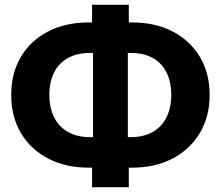

<svg xmlns="http://www.w3.org/2000/svg" viewBox="-20 -755 926 805"><path d="M488 -52V-180H528Q582 -180 620 -201.5Q658 -223 678 -263Q698 -303 698 -357Q698 -412 678 -451.5Q658 -491 620 -512Q582 -533 528 -533H488V-661H533Q631 -661 704 -623Q777 -585 818 -516.5Q859 -448 859 -357Q859 -266 818 -197.5Q777 -129 704 -90.5Q631 -52 533 -52ZM353 -52Q255 -52 181.5 -90.5Q108 -129 67.5 -197.5Q27 -266 27 -357Q27 -448 67.5 -516.5Q108 -585 181.5 -623Q255 -661 353 -661H398V-533H357Q304 -533 265.5 -512Q227 -491 207 -451.5Q187 -412 187 -357Q187 -303 207 -263Q227 -223 265.5 -201.5Q304 -180 357 -180H398V-52ZM366 30V-126L370 -138V-576L366 -588V-735H520V-586L516 -568V-146L520 -128V30Z"/></svg>

Font: TikTok Sans 24pt
Style: Bold
Weight: 700
Version: Version 4.000